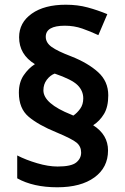

<svg xmlns="http://www.w3.org/2000/svg" viewBox="-20 -785 530 814"><path d="M164 -402Q164 -428 178.5 -447Q193 -466 212 -473Q285 -448 309 -424Q333 -400 333 -368Q333 -342 320 -324Q307 -306 291 -295L282 -299Q164 -346 164 -402ZM60 -392Q60 -325 101.5 -290Q143 -255 219 -224Q286 -196 305 -180Q324 -164 324 -138Q324 -113 303 -96Q282 -79 224 -79Q185 -79 137.5 -93Q90 -107 53 -126V-29Q121 9 223 9Q323 9 380.5 -33Q438 -75 438 -147Q438 -214 375 -254Q403 -272 421 -302Q439 -332 439 -381Q439 -440 396 -479Q353 -518 282 -546Q224 -568 199 -586Q174 -604 174 -629Q174 -676 255 -676Q294 -676 328.5 -664Q363 -652 397 -636L435 -725Q394 -742 351.5 -753.5Q309 -765 259 -765Q168 -765 114.5 -727Q61 -689 61 -627Q61 -554 128 -513Q101 -496 80.5 -466Q60 -436 60 -392Z"/></svg>

Font: Noto Sans UI
Style: Bold
Weight: 700
Designer: Monotype Design Team
Foundry: Monotype Imaging Inc.
Version: Version 1.901